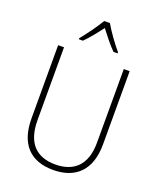

<svg xmlns="http://www.w3.org/2000/svg" viewBox="-170 -1146 975 1168"><g transform="rotate(20 317.0 -562.0)"><path d="M336 -1041H299C275 -999 224 -929 192 -891V-884H218C251 -916 289 -965 317 -1002C346 -964 383 -917 416 -884H443V-891C413 -925 360 -998 336 -1041ZM549 -333V-807H511V-330C511 -185 436 -119 317 -119C194 -119 124 -188 124 -336V-807H86V-334C86 -168 168 -83 316 -83C456 -83 549 -161 549 -333Z"/></g></svg>

Font: Noto Sans Kannada UI SemiCondensed ExtraLight
Style: Regular
Weight: 200
Width: 4
Designer: Jelle Bosma - Monotype Design Team
Foundry: Monotype Imaging Inc.
Version: Version 2.005